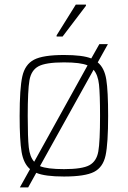

<svg xmlns="http://www.w3.org/2000/svg" viewBox="-20 -756 553 831"><path d="M448 -254Q448 -135 437 -83.5Q426 -32 387 -12Q348 8 257 8Q174 8 137 -8L102 55H66L110 -24Q82 -48 73.5 -98Q65 -148 65 -254Q65 -373 76.5 -425Q88 -477 127 -497.5Q166 -518 257 -518Q338 -518 375 -503L410 -565H447L403 -486Q432 -462 440 -412Q448 -362 448 -254ZM128 -56 359 -473Q329 -486 257 -486Q178 -486 146.5 -469Q115 -452 107.5 -408.5Q100 -365 100 -254Q100 -160 104.5 -118.5Q109 -77 128 -56ZM413 -254Q413 -348 408.5 -390Q404 -432 385 -454L153 -37Q184 -24 257 -24Q336 -24 367 -41Q398 -58 405.5 -100.5Q413 -143 413 -254ZM225 -598V-603L308 -736H352V-731L251 -598Z"/></svg>

Font: Saira Semi Condensed Thin
Style: Regular
Weight: 100
Width: 4
Designer: Hector Gatti with collaboration of the Omnibus-Type team
Foundry: Omnibus-Type
Version: Version 1.001; ttfautohint (v1.8)